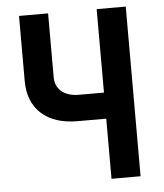

<svg xmlns="http://www.w3.org/2000/svg" viewBox="-52 -776 705 823"><g transform="rotate(-5 300.0 -365.0)"><path d="M394.5 0V-258.7H272.1Q171.6 -258.7 116 -309.3Q60.4 -360 60.4 -450.4V-730H185.5V-456.3Q185.5 -416.5 212.6 -393.7Q239.7 -370.9 287.3 -370.9H394.5V-730H519.6V0Z"/></g></svg>

Font: Pitagon Sans Mono
Style: Regular
Weight: 400
Monospace: yes
Designer: Travis Tran
Foundry: Pitagon
Version: Version 1.001;gftools[0.9.26]